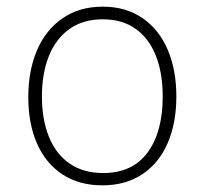

<svg xmlns="http://www.w3.org/2000/svg" viewBox="-20 -547 615 577"><path d="M65 -255Q65 -335 91.5 -396.5Q118 -458 168.5 -492.5Q219 -527 289 -527Q358 -527 408 -492.8Q458 -458.5 484 -397.5Q510 -336.5 510 -257Q510 -177.5 484 -117.2Q458 -57 407.8 -23.5Q357.5 10 288 10Q217.5 10 167.2 -23.2Q117 -56.5 91 -116.2Q65 -176 65 -255ZM469 -257Q469 -327 448.5 -379.2Q428 -431.5 387.8 -460.2Q347.5 -489 289 -489Q230 -489 189 -460Q148 -431 127 -378.8Q106 -326.5 106 -257Q106 -188 127 -136Q148 -84 189.2 -55.5Q230.5 -27 290 -27Q378 -27 423.5 -88.8Q469 -150.5 469 -257Z"/></svg>

Font: Public Sans VF
Style: Regular
Weight: 400
Designer: Pablo Impallari, Rodrigo Fuenzalida (Modified by Dan O. Williams and USWDS)
Version: Version 1.003